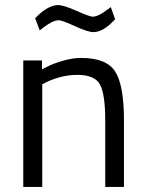

<svg xmlns="http://www.w3.org/2000/svg" viewBox="-20 -739 577 759"><path d="M72 0V-500H146V-465L168 -476Q191 -488 229.5 -499Q268 -510 301 -510Q401 -510 435.5 -456Q470 -402 470 -264Q470 -264 470 0H396V-262Q396 -366 375.5 -404.5Q355 -443 285.5 -443Q216 -443 147 -406V0ZM349 -612Q328 -612 276.5 -635.5Q225 -659 212 -659Q189 -659 150 -629L137 -619L119 -667Q169 -719 210 -719Q231 -719 283 -696Q335 -673 346 -673Q368 -673 406 -702L418 -711L435 -663Q389 -612 349 -612Z"/></svg>

Font: Titillium Web[RUS by Daymarius]
Style: Regular
Weight: 400
Designer: Cyrillization by Daymarius
Foundry: Cyrillization by Daymarius
Version: Version 1.002 September 11, 2018